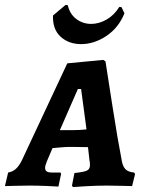

<svg xmlns="http://www.w3.org/2000/svg" viewBox="-42 -753 587 779"><path d="M502 -53 506 -47 494 2Q483 2 453.5 1Q424 0 393 0Q350 0 308 2.5Q266 5 254 6L250 0L260 -51Q299 -55 311 -61Q323 -67 323 -83Q323 -95 321 -103L315 -156L245 -157Q225 -157 204 -155Q183 -153 171 -152L148 -98Q141 -81 141 -72Q141 -62 147.5 -57.5Q154 -53 170 -53H203L206 -48L195 4Q184 3 146.5 1.5Q109 0 77 0Q43 0 15 1Q-13 2 -22 2L-9 -53Q9 -56 22 -67.5Q35 -79 47 -103L231 -496L377 -510L386 -504Q393 -459 414.5 -321Q436 -183 451 -107Q455 -79 466.5 -67Q478 -55 502 -53ZM253 -225Q282 -225 309 -228L287 -392H274L201 -225ZM224 -733 233 -732Q241 -696 267.5 -676Q294 -656 328 -656Q360 -656 391 -674Q422 -692 442 -725L451 -724L463 -699Q439 -640 389.5 -607Q340 -574 287 -574Q237 -574 204 -604Q171 -634 173 -690Z"/></svg>

Font: Alegreya SC
Style: Bold Italic
Weight: 700
Italic angle: -7°
Designer: Juan Pablo del Peral
Foundry: Huerta Tipografica
Version: Version 2.007; ttfautohint (v1.6)